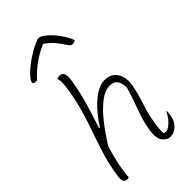

<svg xmlns="http://www.w3.org/2000/svg" viewBox="-302 -1106 1204 1204"><g transform="rotate(-45 300.0 -503.5)"><path d="M407 -537Q451 -537 475 -515.5Q499 -494 507 -461Q515 -428 509 -393Q502 -348 488.5 -305Q475 -262 461.5 -217.5Q448 -173 441 -123Q437 -98 435.5 -77.5Q434 -57 435 -40Q442 -36 452 -36Q467 -36 485 -49Q503 -62 519 -82.5Q535 -103 542 -123H548Q548 -111 546.5 -98.5Q545 -86 540 -67Q532 -39 510 -17Q500 -7 484 0.5Q468 8 451 8Q422 8 399.5 -20.5Q377 -49 387 -115Q394 -161 407 -202.5Q420 -244 438 -292Q456 -340 475 -404Q473 -448 457.5 -468.5Q442 -489 407 -489Q364 -489 317.5 -453.5Q271 -418 223.5 -358Q176 -298 132 -227Q114 -170 101.5 -113Q89 -56 85 2Q78 5 70 5Q35 5 41 -45Q51 -123 73 -198Q95 -273 121.5 -347.5Q148 -422 170.5 -499.5Q193 -577 205 -659Q210 -695 210.5 -714Q211 -733 204 -750Q216 -756 231 -756Q250 -756 258.5 -737.5Q267 -719 260 -678Q246 -589 221.5 -507Q197 -425 171 -347H178Q213 -402 252 -444.5Q291 -487 331 -512Q371 -537 407 -537ZM294 -1015H303Q310 -1015 319.5 -1011.5Q329 -1008 351 -990Q368 -977 388 -953.5Q408 -930 426 -902Q444 -874 454 -846Q442 -837 429 -837Q419 -837 413 -841.5Q407 -846 397 -861Q381 -886 359 -913.5Q337 -941 299 -968H293Q232 -941 185 -905Q138 -869 108 -834H98Q83 -834 79 -839Q75 -844 77 -852Q80 -862 89.5 -874.5Q99 -887 118 -905Q156 -940 201 -968.5Q246 -997 294 -1015Z"/></g></svg>

Font: Recursive Mn Csl St Lt
Style: Italic
Weight: 300
Italic angle: -15°
Monospace: yes
Version: Version 1.079;hotconv 1.0.112;makeotfexe 2.5.65598; ttfautoh